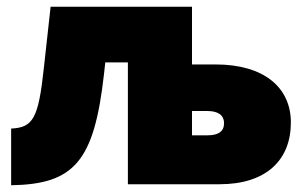

<svg xmlns="http://www.w3.org/2000/svg" viewBox="-20 -546 896 569"><path d="M13 3C200 0 259 -68 288 -325L292 -361H359V0H631C768 0 842 -71 842 -183C842 -287 762 -355 619 -355H549V-526H130L110 -345C94 -195 78 -168 13 -165ZM549 -145V-217H595C627 -217 644 -204 644 -181C644 -157 628 -145 595 -145Z"/></svg>

Font: Raleway Black
Style: Regular
Weight: 900
Designer: Matt McInerney, Pablo Impallari, Rodrigo Fuenzalida
Foundry: Matt McInerney, Pablo Impallari, Rodrigo Fuenzalida
Version: Version 3.000g; ttfautohint (v1.5) -l 8 -r 28 -G 28 -x 14 -D